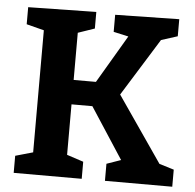

<svg xmlns="http://www.w3.org/2000/svg" viewBox="-51 -756 820 807"><g transform="rotate(5 359.0 -352.0)"><path d="M323 -72V0H36V-72L110 -93V-608L36 -627V-699L323 -704V-634L253 -610V-411H347L466 -613L403 -627V-699L673 -704V-632L604 -610L453 -367L643 -91L705 -72V0H421V-72L481 -93L341 -308H253V-95Z"/></g></svg>

Font: Bitter
Style: Bold
Weight: 700
Designer: Sol Matas, and Bitter project Authors
Foundry: Sol Matas
Version: Version 2.001